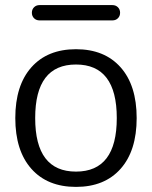

<svg xmlns="http://www.w3.org/2000/svg" viewBox="-20 -723 596 753"><path d="M438 -260Q438 -470 278 -470Q118 -470 118 -260Q118 -50 278 -50Q438 -50 438 -260ZM453 -61Q390 10 278 10Q166 10 103 -61Q40 -132 40 -260Q40 -388 103 -459Q166 -530 278 -530Q390 -530 453 -459Q516 -388 516 -260Q516 -132 453 -61ZM135 -703H421Q434 -703 442.5 -694.5Q451 -686 451 -673Q451 -660 442.5 -651.5Q434 -643 421 -643H135Q122 -643 113.5 -651.5Q105 -660 105 -673Q105 -686 113.5 -694.5Q122 -703 135 -703Z"/></svg>

Font: Rounded Mplus 1c
Style: Regular
Weight: 400
Version: Version 1.059.20150529